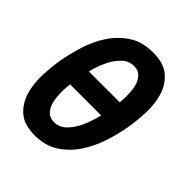

<svg xmlns="http://www.w3.org/2000/svg" viewBox="-206 -871 1011 1011"><g transform="rotate(45 300.0 -365.0)"><path d="M95.2 -311.9Q65.2 -311.9 53 -326.4Q40.9 -340.9 46.2 -371Q51.5 -401.1 68.6 -415.5Q85.8 -429.9 116.1 -429.9H476.1Q506.2 -429.9 517.9 -415.4Q529.7 -400.9 524.3 -370.9Q518.9 -340.9 502 -326.4Q485.1 -311.9 455.2 -311.9ZM239.6 -111.5Q279.2 -111.5 307.4 -139.2Q335.6 -166.8 354.5 -206.4Q373.5 -246 385 -289.6Q396.6 -333.1 401.9 -365.6Q405.9 -387.2 409.4 -414Q412.9 -440.9 413.6 -469.2Q414.3 -497.6 411 -524.2Q407.8 -550.9 398.2 -571.9Q388.7 -593 372.2 -605.7Q355.8 -618.5 329.4 -618.5Q290.5 -618.5 262.2 -590.8Q233.8 -563.2 214.7 -523.6Q195.5 -484 184.1 -440.7Q172.7 -397.5 166.7 -365.3Q163.4 -344.1 159.9 -316.8Q156.4 -289.4 155.7 -261.4Q155 -233.4 158.5 -206.4Q161.9 -179.4 171.3 -158.2Q180.6 -137 197.3 -124.3Q213.9 -111.5 239.6 -111.5ZM218 10Q138.8 10 96.7 -26.5Q54.6 -63 37.3 -118.6Q20.1 -174.3 22.4 -240.3Q24.7 -306.3 34.7 -365.6Q45.4 -424.3 65.7 -490.1Q86.1 -556 122.6 -611.5Q159.2 -667 214.5 -703.5Q269.8 -740 350 -740Q429.2 -740 471.8 -704Q514.4 -668 531.7 -612.9Q548.9 -557.7 546.8 -492.7Q544.6 -427.7 534.6 -370.1Q524.6 -309.4 502.9 -242.6Q481.2 -175.7 444.2 -119.4Q407.1 -63 351.8 -26.5Q296.5 10 218 10Z"/></g></svg>

Font: Maple Mono
Style: Italic
Weight: 400
Italic angle: -10°
Monospace: yes
Designer: subframe7536
Version: Version 7.300